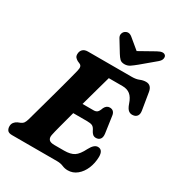

<svg xmlns="http://www.w3.org/2000/svg" viewBox="-219 -1066 1121 1218"><g transform="rotate(30 341.5 -457.5)"><path d="M376 0H47Q21.5 0 12.8 -11.8Q4 -23.5 4 -41Q4 -57.5 13.2 -69.5Q22.5 -81.5 36 -87.5L55.5 -95.5Q67.5 -100.5 74.2 -109.2Q81 -118 87.5 -139Q92.5 -157.5 103.8 -198Q115 -238.5 129.2 -289.8Q143.5 -341 157.8 -393.8Q172 -446.5 184 -491.2Q196 -536 202 -561.5Q207 -582 204 -592.2Q201 -602.5 191 -607L173 -615Q162.5 -621 155.2 -629.2Q148 -637.5 148 -652Q148 -673.5 161 -686.8Q174 -700 199 -700H519.5Q550.5 -700 572 -709Q593.5 -718 614.5 -718Q654.5 -718 662 -670.5L682.5 -545.5Q686 -522.5 677 -509.2Q668 -496 650.5 -493.5Q630.5 -490 615.8 -500.8Q601 -511.5 590 -544Q576.5 -584.5 554.5 -602.2Q532.5 -620 498 -620H397.5Q389.5 -591.5 372 -528.8Q354.5 -466 335 -395H416.5Q432 -395 441.8 -402.8Q451.5 -410.5 460.5 -436.5Q473.5 -462 497 -462Q514.5 -462 524 -451.8Q533.5 -441.5 535.5 -424.5L553 -302Q556 -275.5 545 -263Q534 -250.5 515.5 -250.5Q501 -250.5 492 -258.8Q483 -267 477 -279Q466.5 -302.5 453.2 -308.8Q440 -315 415 -315H313Q295.5 -250 281.8 -198Q268 -146 264.5 -127Q260 -105.5 270 -92.8Q280 -80 311 -80H382Q428.5 -80 454.5 -96.8Q480.5 -113.5 505.5 -163.5Q529 -208 556.5 -208Q593.5 -208 593.5 -156Q592.5 -109.5 576 -70.2Q559.5 -31 530.2 -7Q501 17 463.5 17Q441.5 17 422 8.5Q402.5 0 376 0ZM518 -788.5Q495.5 -770 478 -758Q460.5 -746 438.5 -746Q416 -746 404.5 -757.5Q393 -769 381 -788.5L329 -873.5Q320.5 -888 323.8 -901.5Q327 -915 337 -923Q362 -941.5 389 -919.5L464.5 -857L576 -919.5Q617 -942.5 633.5 -923Q639.5 -915.5 637 -901Q634.5 -886.5 617 -871.5Z"/></g></svg>

Font: Fraunces 72pt S100
Style: Bold Italic
Weight: 700
Italic angle: -16°
Version: Version 1.000; ttfautohint (v1.8.3)